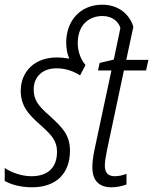

<svg xmlns="http://www.w3.org/2000/svg" viewBox="-27 -785 650 815"><path d="M109 10C212 10 270 -49 270 -145C270 -214 236 -245 182 -295C136 -335 116 -361 116 -405C116 -460 154 -495 213 -495C254 -495 288 -481 313 -465L336 -509C315 -533 303 -568 303 -601C303 -682 353 -717 408 -717C452 -717 477 -691 484 -666L456 -532L396 -518L389 -486H446L374 -149C368 -121 365 -94 365 -75C365 -19 393 10 446 10C469 10 492 5 510 -2V-47C494 -41 478 -37 459 -37C430 -37 418 -54 418 -82C418 -99 422 -121 427 -147L499 -486H593L603 -531H509L539 -671C526 -716 484 -765 407 -765C314 -765 254 -697 254 -604C254 -578 259 -555 267 -536C251 -539 233 -541 213 -541C121 -541 61 -482 61 -399C61 -336 94 -299 142 -257C192 -212 215 -188 215 -141C215 -76 179 -37 106 -37C63 -37 19 -54 -7 -72V-17C17 -3 58 10 109 10Z"/></svg>

Font: Noto Sans Condensed Light
Style: Italic
Weight: 300
Width: 3
Italic angle: -12°
Designer: Monotype Design Team
Foundry: Monotype Imaging Inc.
Version: Version 2.013